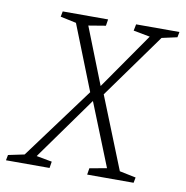

<svg xmlns="http://www.w3.org/2000/svg" viewBox="-119 -662 705 729"><g transform="rotate(10 233.0 -297.0)"><path d="M273 -311 384 -34 447 -21 443 0H264L268 -25L334 -37L237 -279L63 -36L123 -25L119 0H-49L-45 -21L17 -34L221 -310L122 -560L61 -573L65 -594H240L236 -569L170 -558L256 -340L407 -557L343 -569L348 -594H515L511 -573L452 -560Z"/></g></svg>

Font: Grenze ExtraLight
Style: Italic
Weight: 275
Italic angle: -10°
Designer: Renata Polastri
Foundry: Omnibus-Type
Version: Version 1.002; ttfautohint (v1.8)